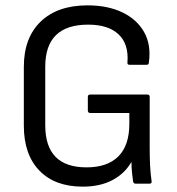

<svg xmlns="http://www.w3.org/2000/svg" viewBox="-20 -686 660 717"><path d="M289 11Q185 11 127 -49Q69 -109 69 -217V-436Q69 -545 132 -605.5Q195 -666 307 -666Q382 -666 436.5 -640Q491 -614 518 -566.5Q545 -519 536 -453Q536 -444 527 -444H464Q454 -444 456 -454Q461 -522 422.5 -558Q384 -594 309 -594Q149 -594 149 -437V-218Q149 -61 303 -61Q381 -61 422 -102Q463 -143 463 -224V-264H317Q308 -264 308 -274V-324Q308 -333 317 -333H530Q539 -333 539 -324V-132Q539 -97 540.5 -67.5Q542 -38 546 -10Q548 0 538 0H487Q479 0 477 -8Q475 -22 473 -41Q471 -60 471 -80H470Q445 -37 399 -13Q353 11 289 11Z"/></svg>

Font: Sofia Sans Semi Condensed
Style: Regular
Weight: 400
Designer: Botio Nikoltchev, Ani Petrova
Foundry: lettersoup
Version: Version 4.100; ttfautohint (v1.8.4.7-5d5b)